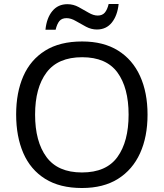

<svg xmlns="http://www.w3.org/2000/svg" viewBox="-20 -933 821 963"><path d="M720 -358Q720 -247 682.5 -164.5Q645 -82 572 -36Q499 10 391 10Q280 10 206.5 -36Q133 -82 97 -165Q61 -248 61 -359Q61 -469 97 -551Q133 -633 206.5 -679Q280 -725 392 -725Q499 -725 572 -679.5Q645 -634 682.5 -551.5Q720 -469 720 -358ZM156 -358Q156 -223 213 -145.5Q270 -68 391 -68Q513 -68 569 -145.5Q625 -223 625 -358Q625 -493 569 -569.5Q513 -646 392 -646Q271 -646 213.5 -569.5Q156 -493 156 -358ZM208 -784Q214 -843 242.5 -877.5Q271 -912 318 -912Q348 -912 374.5 -897.5Q401 -883 425 -869Q449 -855 470 -855Q493 -855 505.5 -869.5Q518 -884 525 -913H575Q569 -855 541 -820Q513 -785 466 -785Q438 -785 411.5 -799Q385 -813 360.5 -827.5Q336 -842 314 -842Q290 -842 278 -827.5Q266 -813 259 -784Z"/></svg>

Font: Noto Music
Style: Regular
Weight: 400
Designer: Monotype Design Team, Benjamin Yang
Foundry: Monotype Imaging Inc.
Version: Version 2.002; ttfautohint (v1.8.4.7-5d5b)